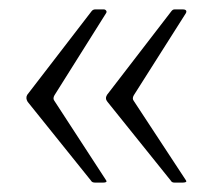

<svg xmlns="http://www.w3.org/2000/svg" viewBox="-20 -466 467 409"><path d="M206 -82 96 -251C93.3 -254.3 93.3 -258.3 96 -263L206 -438C207.3 -440 207.3 -441.8 206 -443.5C204.7 -445.2 203 -446 201 -446H183C179.7 -446 177 -444.7 175 -442L38 -264C35.3 -259.3 35.7 -254.3 39 -249L174 -81C175.3 -78.3 178.3 -77 183 -77H199C204.3 -77 207 -78 207 -80ZM376 -82 265 -251C262.3 -254.3 262.3 -258.3 265 -263L376 -438C377.3 -440.7 377.3 -442.7 376 -444C374.7 -445.3 372.7 -446 370 -446H352C349.3 -446 347 -444.7 345 -442L208 -264C204.7 -258.7 205 -253.7 209 -249L344 -81C345.3 -78.3 348 -77 352 -77H368C374 -77 377 -78 377 -80Z"/></svg>

Font: Libre Franklin ExtraLight
Style: Regular
Weight: 275
Designer: Pablo Impallari, Rodrigo Fuenzalida
Foundry: Impallari Type
Version: Version 1.002; ttfautohint (v1.5)